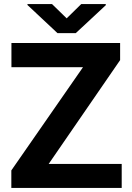

<svg xmlns="http://www.w3.org/2000/svg" viewBox="-20 -922 646 942"><path d="M235.4 -901.9H114.7V-897.5L262.2 -759.3H351.6L499 -896.5V-901.9H378.4L307.1 -832ZM569.3 -627V-710.9H36.1V-592.3H387.2L35.6 -85.9V0H577.1V-117.7H218.8Z"/></svg>

Font: Roboto
Style: Bold
Weight: 700
Designer: Google
Version: Version 2.137; 2017